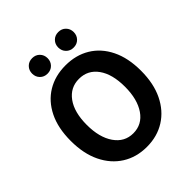

<svg xmlns="http://www.w3.org/2000/svg" viewBox="-255 -1105 1279 1279"><g transform="rotate(-45 385.0 -465.5)"><path d="M385 14Q287 14 212.5 -33Q138 -80 96 -166.5Q54 -253 54 -373Q54 -494 96 -579Q138 -664 212.5 -709Q287 -754 385 -754Q483 -754 557.5 -709Q632 -664 674 -578.5Q716 -493 716 -373Q716 -253 674 -166.5Q632 -80 557.5 -33Q483 14 385 14ZM385 -114Q468 -114 516.5 -184.5Q565 -255 565 -373Q565 -492 516.5 -559.5Q468 -627 385 -627Q303 -627 254 -559.5Q205 -492 205 -373Q205 -255 254 -184.5Q303 -114 385 -114ZM262 -799Q230 -799 209.5 -820Q189 -841 189 -872Q189 -903 209.5 -924Q230 -945 262 -945Q294 -945 314.5 -924Q335 -903 335 -872Q335 -841 314.5 -820Q294 -799 262 -799ZM508 -799Q476 -799 455.5 -820Q435 -841 435 -872Q435 -903 455.5 -924Q476 -945 508 -945Q540 -945 560.5 -924Q581 -903 581 -872Q581 -841 560.5 -820Q540 -799 508 -799Z"/></g></svg>

Font: Chiron Sans HK TT
Style: Bold
Weight: 700
Designer: Ryoko NISHIZUKA 西塚涼子 (kana, bopomofo & ideographs); Paul D. Hunt (Latin, Greek & Cyrillic); Sandoll Communications 산돌커뮤니
Foundry: Adobe
Version: Version 2.022;hotconv 1.0.109;makeotfexe 2.5.65596